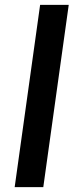

<svg xmlns="http://www.w3.org/2000/svg" viewBox="-20 -765 312 785"><path d="M40 0 144 -745H261L157 0Z"/></svg>

Font: Plus Jakarta Sans SemiBold
Style: Italic
Weight: 600
Italic angle: -8°
Designer: Gumpita Rahayu
Foundry: Tokotype
Version: Version 2.071; ttfautohint (v1.8.4.7-5d5b);gftools[0.9.29]